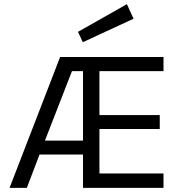

<svg xmlns="http://www.w3.org/2000/svg" viewBox="-20 -903 881 923"><path d="M355 -750 590 -883 622 -813 378 -700ZM26 0 269 -629H766V-561H458V-350H748V-283H458V-69H766V0H379V-160H170L109 0ZM196 -227H379V-561H326Z"/></svg>

Font: Karmilla
Style: Regular
Weight: 400
Designer: Jonathan Pinhorn
Version: Version 1.000